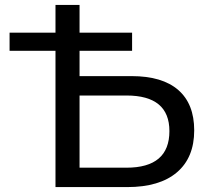

<svg xmlns="http://www.w3.org/2000/svg" viewBox="-20 -762 851 782"><path d="M206 0V-555H19V-629H206V-742H304V-629H518V-555H304V-452H516Q641 -452 706 -395.5Q771 -339 771 -231Q771 -120 700.5 -60Q630 0 498 0ZM304 -79H495Q670 -79 670 -228Q670 -373 495 -373H304Z"/></svg>

Font: Montserrat Medium
Style: Regular
Weight: 500
Designer: Julieta Ulanovsky
Foundry: Julieta Ulanovsky
Version: Version 9.000; ttfautohint (v1.8.4.7-5d5b)